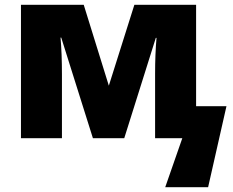

<svg xmlns="http://www.w3.org/2000/svg" viewBox="-20 -573 964 796"><path d="M918.9 -132.8 842.8 203.1H665L735.8 0H623V-268.1Q623 -307.6 624.5 -345.7Q626 -383.8 628.9 -416H626L495.1 0H365.2L233.9 -417H231Q236.8 -351.1 236.8 -264.2V0H66.9V-553.2H327.1L431.2 -217.8L537.1 -553.2H793V-132.8Z"/></svg>

Font: Open Sans ExtraBold
Style: Regular
Weight: 800
Designer: Monotype Design Team
Foundry: Monotype Imaging Inc.
Version: Version 3.003; ttfautohint (v1.8.4)